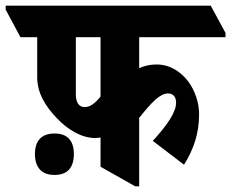

<svg xmlns="http://www.w3.org/2000/svg" viewBox="-88 -647 814 676"><path d="M248 -161C254 -161 260 -162 266 -163V-60L388 9H402V-232C446 -287 475 -318 504 -318C522 -318 532 -305 532 -286C532 -252 502 -208 450 -151L560 -67C594 -122 613 -177 613 -245C613 -285 599 -327 575 -360C549 -394 511 -420 463 -420C439 -420 420 -415 402 -407V-516H706V-531L654 -627H-68V-613L-16 -516H43V-375C43 -320 71 -274 112 -231C151 -190 199 -161 248 -161ZM179 -315V-516H266V-307C245 -281 228 -270 210 -270C190 -270 179 -286 179 -315ZM104 -31C149 -31 172 -56 172 -105C172 -152 149 -177 104 -177C59 -177 35 -152 35 -105C35 -57 59 -31 104 -31Z"/></svg>

Font: Noto Serif Devanagari ExtraCondensed Black
Style: Regular
Weight: 900
Width: 2
Designer: Universal Thirst, Indian Type Foundry and the Monotype Design Team
Foundry: Monotype Imaging Inc.
Version: Version 2.004